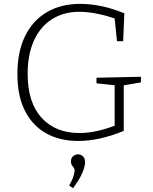

<svg xmlns="http://www.w3.org/2000/svg" viewBox="-20 -722 789 993"><path d="M385 7Q289 7 218.5 -32.5Q148 -72 109 -149Q70 -226 70 -339Q70 -455 110 -536Q150 -617 223 -659.5Q296 -702 396 -702Q448 -702 505.5 -690Q563 -678 623 -653L617 -509H585L572 -635L580 -624Q535 -640 485 -650.5Q435 -661 391 -661Q309 -661 248.5 -622.5Q188 -584 155.5 -512Q123 -440 123 -340Q123 -192 195 -113Q267 -34 391 -34Q435 -34 482.5 -44.5Q530 -55 581 -75L573 -61V-291L584 -280L479 -291V-320L709 -325V-296L611 -279L620 -291V-45Q557 -19 498 -6Q439 7 385 7ZM358 251 338 238Q354 209 360 189Q366 169 366 161Q366 151 361 145Q356 139 351.5 132Q347 125 347 113Q347 95 358.5 85.5Q370 76 384 76Q397 76 408.5 86Q420 96 420 117Q420 139 405 173.5Q390 208 358 251Z"/></svg>

Font: Bitter Thin Light
Style: Regular
Weight: 300
Version: Version 2.002